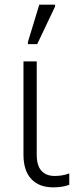

<svg xmlns="http://www.w3.org/2000/svg" viewBox="-20 -796 343 826"><path d="M209 10Q148 10 114.5 -26Q81 -62 81 -130V-532H138V-131Q138 -83 158.5 -61Q179 -39 215 -39Q250 -39 278 -50V-1Q265 4 248 7Q231 10 209 10ZM100 -606V-615L149 -776H217V-768L140 -606Z"/></svg>

Font: Noto Sans Light
Style: Regular
Weight: 300
Designer: Monotype Design Team
Foundry: Monotype Imaging Inc.
Version: Version 2.007